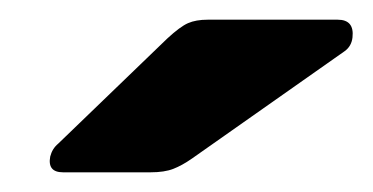

<svg xmlns="http://www.w3.org/2000/svg" viewBox="-20 -770 379 195"><path d="M44 -595Q28 -595 31 -611Q33 -619 39 -624L150 -731Q163 -743 171 -746.5Q179 -750 191 -750H323Q340 -750 338 -732Q337 -723 330 -718L175 -609Q165 -602 156 -598.5Q147 -595 133 -595Z"/></svg>

Font: Rubik Light
Style: Bold Italic
Weight: 700
Italic angle: -12°
Version: Version 2.104